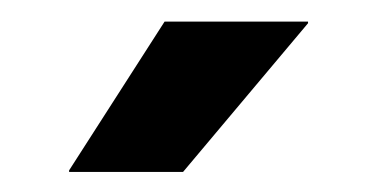

<svg xmlns="http://www.w3.org/2000/svg" viewBox="-20 -706 363 182"><path d="M136 -685.5H272V-684L153.5 -543H45.5V-544.5Z"/></svg>

Font: Anek Gurmukhi SemiBold
Style: Regular
Weight: 600
Designer: Sarang Kulkarni (Gurmukhi), Yesha Goshar (Latin)
Foundry: Ek Type
Version: Version 1.003